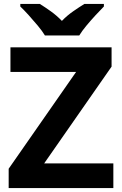

<svg xmlns="http://www.w3.org/2000/svg" viewBox="-20 -954 619 974"><path d="M555 0H24V-98L366 -589H33V-714H546V-616L204 -125H555ZM208 -774Q194 -797 171.5 -824Q149 -851 125.5 -877Q102 -903 83 -921V-934H182Q208 -918 238 -896.5Q268 -875 294 -848Q320 -875 351 -896.5Q382 -918 408 -934H507V-921Q489 -903 465 -877Q441 -851 418.5 -824Q396 -797 382 -774Z"/></svg>

Font: Noto Sans Javanese
Style: Regular
Weight: 400
Designer: Monotype Design Team
Foundry: Monotype Imaging Inc.
Version: Version 2.004